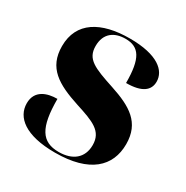

<svg xmlns="http://www.w3.org/2000/svg" viewBox="-134 -663 764 787"><g transform="rotate(30 248.0 -269.5)"><path d="M228 10C391 10 464 -60 464 -166C464 -268 397 -307 297 -340C197 -373 154 -390 154 -452C154 -513 194 -539 246 -539C311 -539 338 -499 338 -383C413 -383 444 -409 444 -450C444 -502 393 -549 261 -549C125 -549 35 -497 35 -383C35 -280 103 -241 210 -206C297 -178 347 -160 347 -94C347 -33 305 0 240 0C159 0 127 -50 127 -186C79 -186 27 -169 27 -108C27 -42 87 10 228 10Z"/></g></svg>

Font: Noto Serif Display ExtraBold
Style: Regular
Weight: 800
Designer: Monotype Design Team
Foundry: Monotype Imaging Inc.
Version: Version 2.009